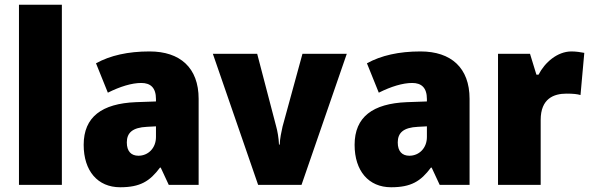

<svg xmlns="http://www.w3.org/2000/svg" viewBox="-20 -780 2495 810"><path d="M241 0V-760H60V0Z M611 -563C520 -563 445 -546 385 -513L435 -389C487 -415 536 -430 576 -430C615 -430 638 -410 638 -362V-352L553 -349C410 -343 333 -287 333 -169C333 -59 392 10 487 10C571 10 612 -15 655 -73H658L692 0H818V-363C818 -494 740 -563 611 -563ZM600 -245 638 -247V-202C638 -155 605 -123 564 -123C534 -123 515 -141 515 -179C515 -220 539 -242 600 -245Z M1069 0H1252L1443 -553H1256L1172 -246C1167 -224 1161 -196 1160 -170H1157C1156 -198 1150 -230 1145 -247L1065 -553H878Z M1754 -563C1663 -563 1588 -546 1528 -513L1578 -389C1630 -415 1679 -430 1719 -430C1758 -430 1781 -410 1781 -362V-352L1696 -349C1553 -343 1476 -287 1476 -169C1476 -59 1535 10 1630 10C1714 10 1755 -15 1798 -73H1801L1835 0H1961V-363C1961 -494 1883 -563 1754 -563ZM1743 -245 1781 -247V-202C1781 -155 1748 -123 1707 -123C1677 -123 1658 -141 1658 -179C1658 -220 1682 -242 1743 -245Z M2391 -563C2331 -563 2278 -516 2252 -465H2243L2216 -553H2081V0H2261V-274C2261 -364 2316 -385 2370 -385C2399 -385 2416 -383 2429 -379L2445 -557C2430 -560 2409 -563 2391 -563Z"/></svg>

Font: Noto Sans Georgian SemiCondensed Black
Style: Regular
Weight: 900
Width: 4
Designer: Monotype Design Team, Akaki Razmadze
Foundry: Google LLC
Version: Version 2.005